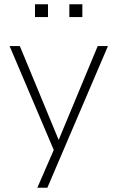

<svg xmlns="http://www.w3.org/2000/svg" viewBox="-20 -700 550 900"><path d="M155 180 232 3 25 -484H73L255 -44L438 -484H486L202 180ZM305 -620V-680H366V-620ZM144 -620V-680H205V-620Z"/></svg>

Font: Nunito Sans ExtraLight
Style: Regular
Weight: 200
Designer: Vernon Adams
Foundry: Vernon Adams
Version: Version 3.006; ttfautohint (v1.8.3)